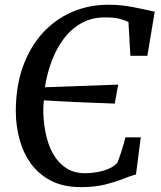

<svg xmlns="http://www.w3.org/2000/svg" viewBox="-20 -771 669 799"><path d="M316.7 7.7Q243.8 7.7 192.2 -19Q140.6 -45.7 108.3 -90.8Q76.1 -135.8 61 -192.1Q46 -248.4 45.8 -307.6Q45.8 -411 75.2 -493.2Q104.6 -575.4 157 -633Q209.5 -690.6 279.6 -721Q349.8 -751.3 431.2 -751.3Q459.6 -751.3 485 -748.6Q510.4 -745.8 533.9 -741.4Q557.5 -737 579.8 -732Q602.2 -726.9 623.9 -722.3L593.2 -538.7H522.6L514.6 -678.9Q500 -687.1 477.7 -692.8Q455.4 -698.6 416.2 -698.6Q361.8 -698.6 319 -674.7Q276.2 -650.9 245.4 -609.8Q214.5 -568.7 195 -516.6Q175.4 -464.5 167 -407.9L472 -418.9L457.4 -339.9Q434.1 -340.9 398.8 -342.2Q363.6 -343.5 322.8 -345.1Q282 -346.8 240.4 -349Q198.7 -351.2 162.4 -353.4Q161.1 -340.9 160.5 -328.5Q159.9 -316.2 160.2 -303.2Q161.6 -254.9 171.6 -209.5Q181.7 -164.1 202.5 -128.2Q223.3 -92.2 256 -71.2Q288.7 -50.1 335.1 -50.1Q355.4 -50.1 380.8 -54.1Q406.3 -58.1 429.8 -67.6Q453.4 -77.2 468.2 -93.7Q472.9 -105.1 477.5 -117.8Q482.1 -130.5 486.2 -144Q490.4 -157.5 494.5 -171.6Q498.5 -185.7 502 -199.4H565.8L545.9 -45.1Q523.9 -39.5 492.7 -26.8Q461.4 -14.1 418 -3.2Q374.6 7.7 316.7 7.7Z"/></svg>

Font: Merriweather 7pt Light
Style: Italic
Weight: 300
Italic angle: -7.8°
Designer: Eben Sorkin
Foundry: Eben Sorkin
Version: Version 2.200;gftools[0.9.31]